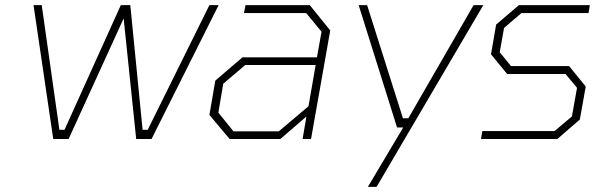

<svg xmlns="http://www.w3.org/2000/svg" viewBox="-20 -543 2337 750"><path d="M572 0H512L463 -471L248 0H188L111 -523H143L212 -36H232L452 -523H489L537 -36H557L798 -523H834Z M877 0 798 -94 821 -228 927 -319H1218L1236 -419L1176 -492H933L939 -523H1190L1270 -424L1195 0H1162L1177 -88L1075 0ZM892 -30H1069L1185 -128L1213 -289H938L852 -216L833 -103Z M1417 187 1555 -45H1531L1381 -523H1414L1554 -81H1575L1830 -523H1868L1451 187Z M1859 0 1864 -31H2146L2214 -88L2234 -200L2189 -254H1961L1898 -331L1918 -447L2007 -523H2284L2279 -492H2017L1949 -434L1932 -339L1976 -285H2203L2268 -205L2245 -76L2157 0Z"/></svg>

Font: Tomorrow ExtraLight
Style: Italic
Weight: 275
Italic angle: -10°
Designer: Tony de Marco, Monica Rizzolli
Foundry: Just in Type
Version: Version 2.002